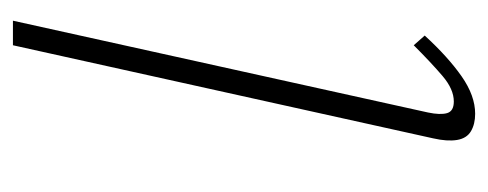

<svg xmlns="http://www.w3.org/2000/svg" viewBox="-249 -502 755 297"><g transform="rotate(-90 128.5 -353.5)"><path d="M101 4Q85 4 74 -2.5Q63 -9 60.5 -24Q58 -39 63 -61L207 -711H245L103 -69Q99 -50 102 -39.5Q105 -29 120 -29Q139 -29 159.5 -46.5Q180 -64 207 -91L222 -74Q189 -38 159 -17Q129 4 101 4Z"/></g></svg>

Font: Ysabeau Infant ExtraLight
Style: Italic
Weight: 250
Italic angle: -12°
Designer: Christian Thalmann (Catharsis Fonts)
Version: Version 2.001;gftools[0.9.30]; featfreeze: ss01,ss02,lnum